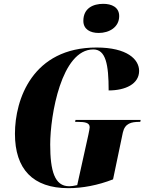

<svg xmlns="http://www.w3.org/2000/svg" viewBox="-20 -972 776 1002"><path d="M495 -800C550 -800 602 -830 602 -888C602 -935 562 -952 519 -952C467 -952 415 -930 415 -863C415 -819 451 -800 495 -800ZM337 10C410 10 491 -5 570 -36L621 -280C632 -329 666 -336 708 -336H712L714 -346H374L372 -336H386C425 -336 448 -331 448 -308C448 -301 445 -288 441 -268L383 -6C367 -2 352 0 341 0C265 0 242 -80 242 -218C242 -369 300 -714 467 -714C532 -714 547 -636 547 -500C635 -500 706 -534 706 -602C706 -662 644 -724 484 -724C150 -724 58 -454 58 -274C58 -90 151 10 337 10Z"/></svg>

Font: Noto Serif Display Condensed Black
Style: Italic
Weight: 900
Width: 3
Italic angle: -12°
Designer: Monotype Design Team
Foundry: Monotype Imaging Inc.
Version: Version 2.009